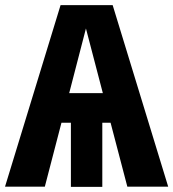

<svg xmlns="http://www.w3.org/2000/svg" viewBox="-31 -731 679 752"><path d="M-11.3 0 206.2 -710.8H410.3L627.7 0H467.7L402.1 -250.3H369.7V1H246.7V-250.3H209.7L144.6 0ZM305.6 -619.5 240 -366.2H371.8Z"/></svg>

Font: FiraCode Nerd Font Mono
Style: Bold
Weight: 700
Monospace: yes
Designer: Carrois Corporate, Edenspiekermann AG, Nikita Prokopov
Foundry: Carrois Corporate, Edenspiekermann AG, Nikita Prokopov
Version: Version 6.002;Nerd Fonts 3.3.0